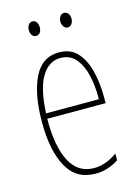

<svg xmlns="http://www.w3.org/2000/svg" viewBox="-109 -758 599 829"><g transform="rotate(-15 190.0 -343.0)"><path d="M195 -537Q248 -537 278 -503Q308 -469 321 -415Q334 -361 334 -301V-273H73Q72 -148 107.5 -81.5Q143 -15 214 -15Q266 -15 318 -52V-22Q297 -8 271 1Q245 10 214 10Q128 10 87.5 -63.5Q47 -137 47 -264Q47 -388 83 -462.5Q119 -537 195 -537ZM195 -512Q143 -512 111 -459Q79 -406 74 -297H310Q311 -356 299.5 -404.5Q288 -453 262.5 -482.5Q237 -512 195 -512ZM95 -663Q95 -676 101.5 -686Q108 -696 120 -696Q131 -696 137.5 -686.5Q144 -677 144 -663Q144 -649 137.5 -640Q131 -631 120 -631Q108 -631 101.5 -640.5Q95 -650 95 -663ZM236 -664Q236 -677 243 -686.5Q250 -696 261 -696Q272 -696 279 -687Q286 -678 286 -664Q286 -650 279 -640.5Q272 -631 261 -631Q250 -631 243 -641Q236 -651 236 -664Z"/></g></svg>

Font: Noto Sans Lao ExtraCondensed Thin
Style: Regular
Weight: 100
Width: 2
Designer: Monotype Design Team
Foundry: Monotype Imaging Inc.
Version: Version 2.003; ttfautohint (v1.8.4.7-5d5b)